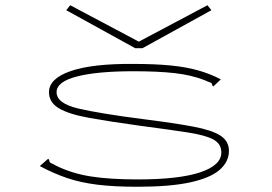

<svg xmlns="http://www.w3.org/2000/svg" viewBox="-20 -703 1040 733"><path d="M504 10Q415 10 351 2Q287 -6 235.5 -23.5Q184 -41 132 -69L164 -97L168 -92Q168 -83 174.5 -80.5Q181 -78 195 -70Q254 -41 326 -29.5Q398 -18 505 -18Q663 -18 744 -45Q825 -72 825 -121Q825 -154 794.5 -170.5Q764 -187 696 -197.5Q628 -208 514 -223Q398 -239 320.5 -253Q243 -267 205 -289.5Q167 -312 167 -351Q167 -403 249.5 -431.5Q332 -460 486 -459Q572 -459 632 -453Q692 -447 737.5 -434Q783 -421 823 -400L802 -380L794 -373L790 -378Q790 -386 783 -388Q776 -390 761 -397Q709 -417 645.5 -424Q582 -431 490 -431Q351 -431 273.5 -411Q196 -391 196 -351Q196 -308 280 -288.5Q364 -269 528 -248Q647 -233 718.5 -219.5Q790 -206 822 -185Q854 -164 854 -127Q854 -86 819 -55Q784 -24 707 -7Q630 10 504 10ZM248 -683 510 -544 772 -683 787 -664 524 -519H496L233 -664Z"/></svg>

Font: Inconsolata UltraExpanded ExtraLight
Style: Regular
Weight: 200
Width: 9
Monospace: yes
Designer: Raph Levien, Cyreal, Brenton Simpson
Foundry: Raph Levien, Cyreal, Google
Version: Version 3.001; ttfautohint (v1.8.2.53-6de2)